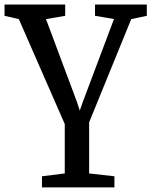

<svg xmlns="http://www.w3.org/2000/svg" viewBox="-22 -575 660 837"><path d="M160.9 242V193.5L260.3 181.1V-34.2L60.1 -491.7L-2.2 -506.1V-555.3H262.2V-506.1L178.5 -491.7L313.7 -130L325.8 -92.7L339 -130.7L474.9 -492L392.2 -506.1V-555.3H618V-506.1L550.1 -491.7L366.6 -41.8V181.1L476.8 193.5V242Z"/></svg>

Font: Merriweather Light
Style: Regular
Weight: 300
Designer: Eben Sorkin
Foundry: Eben Sorkin
Version: Version 2.100